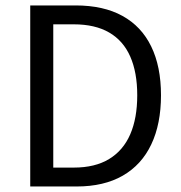

<svg xmlns="http://www.w3.org/2000/svg" viewBox="-20 -676 655 696"><path d="M89.6 0V-656.3H254.1Q354.9 -656.3 423.8 -618.4Q492.7 -580.5 528.1 -507.7Q563.6 -434.9 563.6 -330.8Q563.6 -226.6 528.4 -152.6Q493.3 -78.5 425 -39.2Q356.7 0 257.8 0ZM173.1 -68.5H247.7Q324.5 -68.5 375.6 -99.6Q426.8 -130.7 452.1 -189.1Q477.5 -247.5 477.5 -330.8Q477.5 -413.5 452.1 -471.1Q426.8 -528.6 375.6 -558.2Q324.5 -587.8 247.7 -587.8H173.1Z"/></svg>

Font: Source Sans 3 Variable
Style: Regular
Weight: 200
Designer: Paul D. Hunt
Foundry: Adobe Systems Incorporated
Version: Version 3.026